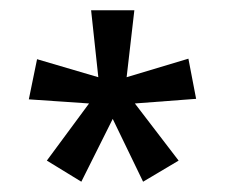

<svg xmlns="http://www.w3.org/2000/svg" viewBox="-20 -781 437 373"><path d="M241 -761 226 -631 346 -667 361 -589 242 -580 327 -469 258 -428 199 -550 138 -428 71 -469 153 -580 36 -588 52 -666 171 -631 157 -761Z"/></svg>

Font: Noto Sans Arabic ExtraCondensed
Style: Regular
Weight: 400
Width: 2
Designer: Monotype Design Team, Nadine Chahine, Nizar Qandah and Khaled Hosny
Foundry: Monotype Imaging Inc.
Version: Version 2.012